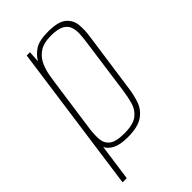

<svg xmlns="http://www.w3.org/2000/svg" viewBox="-195 -566 745 745"><g transform="rotate(-45 178.0 -193.0)"><path d="M14 116 99 -495H117L114 -448Q127 -471 150.5 -486.5Q174 -502 223 -502Q279 -502 301.5 -482.5Q324 -463 326.5 -433.5Q329 -404 324 -372L289 -125Q285 -93 274.5 -62.5Q264 -32 236 -12.5Q208 7 152 7Q112 7 89 -4.5Q66 -16 58 -34L37 116ZM153 -13Q203 -13 225.5 -31Q248 -49 255.5 -76.5Q263 -104 267 -132L299 -363Q302 -384 303.5 -405.5Q305 -427 299.5 -444.5Q294 -462 275.5 -472.5Q257 -483 219 -483Q181 -483 159 -469Q137 -455 125.5 -433Q114 -411 109 -385Q104 -359 101 -335L71 -123Q67 -94 68.5 -68.5Q70 -43 88.5 -28Q107 -13 153 -13Z"/></g></svg>

Font: Alumni Sans Thin Thin
Style: Italic
Weight: 250
Italic angle: -8°
Version: Version 1.016